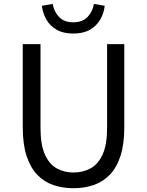

<svg xmlns="http://www.w3.org/2000/svg" viewBox="-20 -962 761 995"><path d="M360.8 13.4Q304.7 13.4 256.8 -2.9Q208.8 -19.2 173.2 -56.1Q137.7 -93 117.8 -153.8Q97.9 -214.5 97.9 -302.4V-733.4H189.9V-299.9Q189.9 -212.2 212.7 -161.4Q235.5 -110.5 274.3 -89.3Q313.1 -68 360.8 -68Q409.8 -68 449 -89.3Q488.3 -110.5 511.7 -161.4Q535 -212.2 535 -299.9V-733.4H624.1V-302.4Q624.1 -214.5 604.3 -153.8Q584.6 -93 548.6 -56.1Q512.7 -19.2 464.6 -2.9Q416.5 13.4 360.8 13.4ZM359.7 -788.1Q308.1 -788.1 273.6 -807.9Q239.1 -827.7 220.4 -860.6Q201.7 -893.5 196.9 -932L253 -941.7Q259.8 -902.2 285.7 -874.4Q311.7 -846.5 359.7 -846.5Q407.6 -846.5 434 -874.4Q460.3 -902.2 466.7 -941.7L522.8 -932Q518.4 -893.5 499.5 -860.6Q480.6 -827.7 446.1 -807.9Q411.6 -788.1 359.7 -788.1Z"/></svg>

Font: Noto Sans HK Thin
Style: Regular
Weight: 100
Designer: Ryoko NISHIZUKA 西塚涼子 (kana, bopomofo & ideographs); Paul D. Hunt (Latin, Greek & Cyrillic); Sandoll Communications 산돌커뮤니
Foundry: Adobe
Version: Version 2.004-H2;hotconv 1.0.118;makeotfexe 2.5.65603